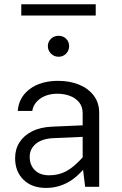

<svg xmlns="http://www.w3.org/2000/svg" viewBox="-20 -899 585 924"><path d="M440.7 -878.6H82.4V-824.3H440.7ZM210.3 -677Q210.3 -656.1 225.4 -641Q240.4 -625.9 262 -625.9Q283.9 -625.9 298.3 -641Q312.7 -656.1 312.7 -677Q312.7 -698 298.3 -712.4Q283.9 -726.8 262 -726.8Q240.4 -726.8 225.4 -712.4Q210.3 -698 210.3 -677ZM457.4 -354.8Q457.4 -404.5 431.2 -439Q405 -473.5 360.4 -491.7Q315.7 -509.9 260.2 -509.9Q176 -509.9 123.2 -470.5Q70.4 -431 65.4 -365H135.3Q141.4 -402.1 174.5 -425Q207.6 -447.9 256.6 -447.9Q289.4 -447.9 317.1 -437.3Q344.7 -426.8 361.3 -406Q377.8 -385.1 377.8 -354.8V-97.6L389.8 0H457.4ZM420.8 -135.7 394.8 -161.1Q362.7 -123.1 334.7 -99.7Q306.7 -76.3 278.3 -65.9Q250 -55.5 215.9 -55.5Q172.5 -55.5 147.7 -80.1Q122.9 -104.7 122.9 -144.2Q122.9 -182 152.2 -206.7Q181.6 -231.5 236.4 -234.2L413 -242V-297.4L231.5 -289.5Q175 -287.2 135 -267.2Q95.1 -247.3 73.9 -214.1Q52.7 -180.8 52.7 -138.1Q52.7 -73.6 92.9 -34.1Q133.1 5.4 201.6 5.4Q264.8 5.4 318.1 -28Q371.3 -61.4 420.8 -135.7Z"/></svg>

Font: Estedad VF
Style: Regular
Weight: 100
Designer: Amin Abedi
Version: Version 7.3